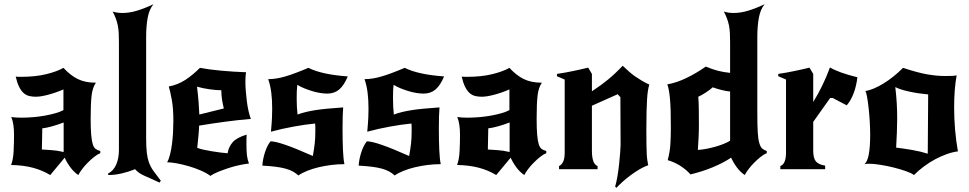

<svg xmlns="http://www.w3.org/2000/svg" viewBox="-20 -808 4630 917"><path d="M180 -94Q202 -92 225.5 -91Q249 -90 284 -82V-223Q255 -212 228 -204.5Q201 -197 182 -195ZM438 -413Q422 -390 417.5 -352Q413 -314 413 -241Q413 -193 415.5 -164.5Q418 -136 423 -119.5Q428 -103 437 -96.5Q446 -90 459 -87V-76Q445 -71 429.5 -58.5Q414 -46 399 -31Q384 -16 372 0Q360 16 354 28Q333 14 316 -9Q299 -32 289 -55L220 28Q182 5 136.5 -7Q91 -19 33 -20Q43 -46 45 -85.5Q47 -125 47 -165Q47 -189 44 -210.5Q41 -232 34 -249Q56 -246 82 -246Q110 -246 139.5 -248.5Q169 -251 196 -256Q223 -261 245.5 -267.5Q268 -274 283 -282V-381Q249 -366 212 -356Q175 -346 151 -346Q134 -346 119.5 -349.5Q105 -353 93 -363.5Q81 -374 71.5 -393Q62 -412 55 -442Q61 -442 63.5 -441.5Q66 -441 78 -441Q150 -441 202 -454Q254 -467 283 -484Q316 -448 351.5 -430.5Q387 -413 438 -413Z M496 21Q522 8 535 -22Q548 -52 548 -92V-605Q548 -630 547 -650Q546 -670 542.5 -687Q539 -704 533 -720Q527 -736 518 -753Q538 -746 565 -746Q598 -746 634.5 -757Q671 -768 713 -788Q693 -764 685.5 -724Q678 -684 678 -632V-148Q678 -107 681 -80Q684 -53 691.5 -32Q699 -11 713 8.5Q727 28 748 55L742 64Q715 51 697 43.5Q679 36 666.5 30Q654 24 644.5 17.5Q635 11 625 0Q596 12 562.5 20Q529 28 497 28Z M985 32Q966 18 938 6Q910 -6 880.5 -14.5Q851 -23 823.5 -28Q796 -33 778 -33Q786 -46 792 -69.5Q798 -93 801.5 -120.5Q805 -148 806.5 -177Q808 -206 808 -230Q808 -291 800.5 -331.5Q793 -372 786 -395Q829 -403 864.5 -426Q900 -449 935 -484Q976 -476 1036 -470.5Q1096 -465 1155 -463Q1152 -445 1152 -418Q1152 -397 1154 -372.5Q1156 -348 1159 -324Q1162 -300 1167 -278Q1172 -256 1178 -240Q1117 -235 1054 -226.5Q991 -218 931 -208Q930 -179 927 -151Q924 -123 922 -102Q934 -97 952.5 -93Q971 -89 992 -85.5Q1013 -82 1033 -79.5Q1053 -77 1067 -76Q1072 -107 1091.5 -129Q1111 -151 1158 -165Q1157 -153 1157 -141.5Q1157 -130 1157 -119Q1157 -85 1159.5 -65.5Q1162 -46 1169 -27Q1150 -25 1124 -19.5Q1098 -14 1072 -5.5Q1046 3 1022.5 12.5Q999 22 985 32ZM921 -394Q926 -352 928.5 -320Q931 -288 932 -261L1049 -290Q1044 -310 1040.5 -332Q1037 -354 1037 -377Q1014 -377 981.5 -381.5Q949 -386 921 -394Z M1400 -403Q1398 -387 1397.5 -372Q1397 -357 1397 -337Q1397 -317 1398 -297Q1399 -277 1401 -261Q1420 -268 1440.5 -273Q1461 -278 1486.5 -282Q1512 -286 1544 -289Q1576 -292 1619 -295Q1616 -260 1616 -193Q1616 -136 1618 -91.5Q1620 -47 1625 -24Q1594 -24 1562 -20Q1530 -16 1501 -9Q1472 -2 1447 8Q1422 18 1405 30Q1393 19 1378.5 11Q1364 3 1344 -2.5Q1324 -8 1297 -11.5Q1270 -15 1233 -17Q1235 -48 1245.5 -80.5Q1256 -113 1272 -133Q1295 -133 1344 -116Q1393 -99 1474 -63Q1480 -95 1483 -121.5Q1486 -148 1486 -177Q1486 -195 1486 -203Q1486 -211 1485 -218Q1441 -214 1383 -203.5Q1325 -193 1274 -179Q1278 -222 1279 -245.5Q1280 -269 1280 -288Q1280 -333 1275.5 -367Q1271 -401 1261 -430Q1299 -430 1343 -443Q1387 -456 1453 -484Q1516 -452 1641 -443Q1623 -400 1600 -380.5Q1577 -361 1543 -361Q1528 -361 1509 -364Q1490 -367 1470.5 -373Q1451 -379 1432.5 -386.5Q1414 -394 1400 -403Z M1860 -403Q1858 -387 1857.5 -372Q1857 -357 1857 -337Q1857 -317 1858 -297Q1859 -277 1861 -261Q1880 -268 1900.5 -273Q1921 -278 1946.5 -282Q1972 -286 2004 -289Q2036 -292 2079 -295Q2076 -260 2076 -193Q2076 -136 2078 -91.5Q2080 -47 2085 -24Q2054 -24 2022 -20Q1990 -16 1961 -9Q1932 -2 1907 8Q1882 18 1865 30Q1853 19 1838.5 11Q1824 3 1804 -2.5Q1784 -8 1757 -11.5Q1730 -15 1693 -17Q1695 -48 1705.5 -80.5Q1716 -113 1732 -133Q1755 -133 1804 -116Q1853 -99 1934 -63Q1940 -95 1943 -121.5Q1946 -148 1946 -177Q1946 -195 1946 -203Q1946 -211 1945 -218Q1901 -214 1843 -203.5Q1785 -193 1734 -179Q1738 -222 1739 -245.5Q1740 -269 1740 -288Q1740 -333 1735.5 -367Q1731 -401 1721 -430Q1759 -430 1803 -443Q1847 -456 1913 -484Q1976 -452 2101 -443Q2083 -400 2060 -380.5Q2037 -361 2003 -361Q1988 -361 1969 -364Q1950 -367 1930.5 -373Q1911 -379 1892.5 -386.5Q1874 -394 1860 -403Z M2310 -94Q2332 -92 2355.5 -91Q2379 -90 2414 -82V-223Q2385 -212 2358 -204.5Q2331 -197 2312 -195ZM2568 -413Q2552 -390 2547.5 -352Q2543 -314 2543 -241Q2543 -193 2545.5 -164.5Q2548 -136 2553 -119.5Q2558 -103 2567 -96.5Q2576 -90 2589 -87V-76Q2575 -71 2559.5 -58.5Q2544 -46 2529 -31Q2514 -16 2502 0Q2490 16 2484 28Q2463 14 2446 -9Q2429 -32 2419 -55L2350 28Q2312 5 2266.5 -7Q2221 -19 2163 -20Q2173 -46 2175 -85.5Q2177 -125 2177 -165Q2177 -189 2174 -210.5Q2171 -232 2164 -249Q2186 -246 2212 -246Q2240 -246 2269.5 -248.5Q2299 -251 2326 -256Q2353 -261 2375.5 -267.5Q2398 -274 2413 -282V-381Q2379 -366 2342 -356Q2305 -346 2281 -346Q2264 -346 2249.5 -349.5Q2235 -353 2223 -363.5Q2211 -374 2201.5 -393Q2192 -412 2185 -442Q2191 -442 2193.5 -441.5Q2196 -441 2208 -441Q2280 -441 2332 -454Q2384 -467 2413 -484Q2446 -448 2481.5 -430.5Q2517 -413 2568 -413Z M2807 -372Q2850 -400 2884 -428Q2918 -456 2954 -494Q2971 -478 2985 -465.5Q2999 -453 3013.5 -443Q3028 -433 3044 -423.5Q3060 -414 3081 -404Q3077 -390 3074.5 -374.5Q3072 -359 3070.5 -335Q3069 -311 3068 -276Q3067 -241 3067 -189Q3067 -145 3067.5 -116.5Q3068 -88 3069 -70Q3070 -52 3072 -40.5Q3074 -29 3076 -19Q3056 -12 3035.5 0Q3015 12 2994.5 27Q2974 42 2956 58Q2938 74 2924 89L2918 83Q2924 63 2929 33.5Q2934 4 2937 -25.5Q2940 -55 2942 -80Q2944 -105 2944 -116Q2944 -173 2943.5 -230Q2943 -287 2943 -344L2930 -358L2807 -303V-88Q2807 -25 2834 -15V0H2650V-15Q2662 -20 2669.5 -35.5Q2677 -51 2677 -79V-428L2640 -444V-455Q2675 -460 2716 -468.5Q2757 -477 2789 -485L2807 -455Z M3597 -265Q3597 -209 3599 -176Q3601 -143 3606.5 -124.5Q3612 -106 3620.5 -98.5Q3629 -91 3642 -87V-76Q3628 -71 3612.5 -58.5Q3597 -46 3582 -31Q3567 -16 3555 0Q3543 16 3537 28Q3516 14 3499 -9Q3482 -32 3472 -55Q3454 -43 3431 -31Q3408 -19 3382.5 -8.5Q3357 2 3330 10.5Q3303 19 3278 25Q3254 -1 3226 -18Q3198 -35 3169 -43Q3180 -85 3182 -122.5Q3184 -160 3184 -198Q3184 -246 3183 -280.5Q3182 -315 3179.5 -339.5Q3177 -364 3174 -379.5Q3171 -395 3167 -405Q3212 -413 3258.5 -435.5Q3305 -458 3351 -490Q3382 -477 3409 -470Q3436 -463 3467 -460V-605Q3467 -630 3466 -650Q3465 -670 3461.5 -687Q3458 -704 3452 -720Q3446 -736 3437 -753Q3457 -746 3484 -746Q3517 -746 3553.5 -757Q3590 -768 3632 -788Q3612 -764 3604.5 -724Q3597 -684 3597 -632ZM3384 -391Q3372 -380 3351.5 -366.5Q3331 -353 3315 -346Q3317 -324 3317.5 -286.5Q3318 -249 3318 -215Q3318 -183 3316.5 -151Q3315 -119 3313 -92Q3333 -93 3355.5 -97.5Q3378 -102 3399 -108Q3420 -114 3438 -121.5Q3456 -129 3467 -136V-371Q3451 -372 3427 -378Q3403 -384 3384 -391Z M3864 -321Q3887 -358 3907 -399Q3927 -440 3944 -486Q3963 -474 3998 -461.5Q4033 -449 4075 -439Q4070 -397 4057 -362.5Q4044 -328 4024 -305L3957 -340H3945L3864 -226V-88Q3864 -53 3876.5 -37.5Q3889 -22 3921 -17V0H3707V-15Q3734 -25 3734 -79V-428L3697 -444V-455Q3732 -460 3773 -468.5Q3814 -477 3846 -485L3864 -455Z M4293 -484Q4362 -461 4408 -453Q4454 -445 4493 -445Q4515 -445 4526.5 -445.5Q4538 -446 4549 -448Q4537 -383 4537 -295Q4537 -187 4555 -85Q4530 -82 4502 -72Q4474 -62 4446 -47Q4418 -32 4392 -12.5Q4366 7 4345 28Q4334 19 4307 9.5Q4280 0 4248 -8Q4216 -16 4184 -21Q4152 -26 4131 -26Q4125 -26 4119.5 -25.5Q4114 -25 4109 -24Q4123 -36 4129.5 -71.5Q4136 -107 4136 -164Q4136 -193 4134 -227.5Q4132 -262 4128.5 -293Q4125 -324 4121 -346Q4117 -368 4113 -373Q4152 -380 4200 -409.5Q4248 -439 4293 -484ZM4413 -357Q4367 -361 4323 -370.5Q4279 -380 4256 -392Q4261 -350 4263 -313.5Q4265 -277 4265 -240Q4265 -211 4263.5 -174.5Q4262 -138 4260 -103Q4294 -99 4335 -92Q4376 -85 4411 -74Z"/></svg>

Font: New Rocker
Style: Regular
Weight: 400
Designer: Pablo Impallari, Brenda Gallo, Rodrigo Fuenzalida
Foundry: Pablo Impallari, Brenda Gallo, Rodrigo Fuenzalida
Version: Version 1.000; ttfautohint (v0.93) -l 8 -r 50 -G 200 -x 14 -